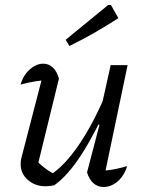

<svg xmlns="http://www.w3.org/2000/svg" viewBox="-20 -746 583 772"><path d="M217 -430 131 -79 125 -101Q144 -82 164.5 -67Q185 -52 203 -45L183 -43Q239 -79 296 -162Q353 -245 404 -365L416 -334Q390 -272 362.5 -219.5Q335 -167 307.5 -124.5Q280 -82 252.5 -51Q225 -20 198 -1Q179 3 164 3Q121 3 92 -22.5Q63 -48 63 -87Q63 -102 67 -115L156 -458L188 -426Q154 -424 122.5 -419Q91 -414 63 -406Q70 -432 84.5 -450.5Q99 -469 117 -479.5Q135 -490 154 -490Q176 -490 192.5 -474.5Q209 -459 217 -430ZM330 -53 380 -244 372 -246 425 -484H493L397 -25L382 -59Q411 -60 437.5 -65Q464 -70 491 -78Q484 -53 469 -33.5Q454 -14 435 -4Q416 6 397 6Q373 6 355.5 -9.5Q338 -25 330 -53ZM259 -561 244 -586 415 -726H426L456 -673Q408 -642 360 -614.5Q312 -587 259 -561Z"/></svg>

Font: Piazzolla 24pt
Style: Italic
Weight: 400
Italic angle: -11.3°
Designer: Juan Pablo del Peral
Foundry: Huerta Tipografica
Version: Version 2.005